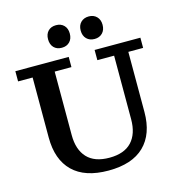

<svg xmlns="http://www.w3.org/2000/svg" viewBox="-126 -988 1027 1108"><g transform="rotate(-15 387.0 -433.5)"><path d="M504.9 -743.2Q475.1 -743.2 457 -761.5Q439 -779.8 439 -811Q439 -841.8 457.3 -859.9Q475.6 -877.9 504.9 -877.9Q533.7 -877.9 551.8 -859.6Q569.8 -841.3 569.8 -811Q569.8 -779.8 551.8 -761.5Q533.7 -743.2 504.9 -743.2ZM309.1 -743.2Q278.8 -743.2 261.5 -761.5Q244.1 -779.8 244.1 -811Q244.1 -841.8 261.7 -859.9Q279.3 -877.9 309.1 -877.9Q338.4 -877.9 356.2 -859.9Q374 -841.8 374 -811Q374 -779.8 356.2 -761.5Q338.4 -743.2 309.1 -743.2ZM386.2 11.2Q245.6 11.2 173.3 -59.6Q101.1 -130.4 101.1 -262.2V-621.1H14.2V-682.1H333V-621.1H232.9V-241.2Q232.9 -154.8 277.3 -106.9Q321.8 -59.1 410.2 -59.1Q499 -59.1 543.5 -106.7Q587.9 -154.3 587.9 -241.2V-621.1H487.8V-682.1H761.2V-621.1H672.9V-262.2Q672.9 -130.4 600.3 -59.6Q527.8 11.2 386.2 11.2Z"/></g></svg>

Font: Montagu Slab 144pt Medium
Style: Regular
Weight: 500
Designer: Florian Karsten
Foundry: Florian Karsten
Version: Version 1.000